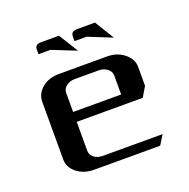

<svg xmlns="http://www.w3.org/2000/svg" viewBox="-85 -505 579 587"><g transform="rotate(-20 204.0 -211.0)"><path d="M47.9 -62V-250Q47.9 -274.9 69.8 -293.9Q91.3 -312 126 -312H282.2Q314 -312 336.9 -293.5Q359.9 -274.9 359.9 -250V-188L340.8 -155.8H126V-62Q126 -48.3 137.2 -39.6Q148.4 -30.8 165 -30.8H359.9L340.8 0H126Q92.8 0 70.3 -18.1Q47.9 -36.1 47.9 -62ZM126 -188H282.2V-250Q282.2 -263.2 270.5 -272Q258.8 -280.8 243.2 -280.8H165Q148.4 -280.8 137.2 -272Q126 -263.2 126 -250ZM204.1 -390.1V-404.8Q204.1 -421.9 223.1 -421.9H282.2L320.8 -358.9L243.2 -390.1ZM86.9 -390.1V-404.8Q86.9 -421.9 106 -421.9H165L204.1 -358.9L126 -390.1Z"/></g></svg>

Font: Hhenum
Style: Regular
Weight: 400
Designer: T. Christopher White
Version: Version 1.0